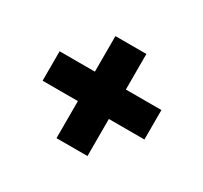

<svg xmlns="http://www.w3.org/2000/svg" viewBox="-94 -625 693 655"><g transform="rotate(30 252.5 -297.0)"><path d="M52 -358H191V-498H313V-358H453V-242H313V-96H191V-242H52Z"/></g></svg>

Font: Amaranth
Style: Bold
Weight: 700
Designer: Gesine Todt
Foundry: Gesine Todt
Version: Version 1.001